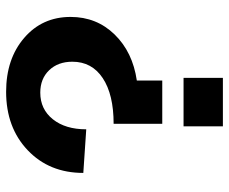

<svg xmlns="http://www.w3.org/2000/svg" viewBox="-81 -675 756 634"><g transform="rotate(-90 297.0 -358.0)"><path d="M205.1 -360.8Q301.8 -360.8 356 -396.7Q410.2 -432.6 410.2 -497.1Q410.2 -544.4 382.1 -573.7Q354 -603 308.1 -603Q253.4 -603 220.2 -561.5Q187 -520 187 -451.2L43 -460.9Q43 -573.2 117.9 -644.5Q192.9 -715.8 311 -715.8Q419.4 -715.8 488.8 -656.2Q558.1 -596.7 558.1 -502.9Q558.1 -417 500 -357.4Q441.9 -297.9 348.1 -284.2V-200.2H205.1ZM196.8 0V-129.9H356.9V0Z"/></g></svg>

Font: Uncut Sans
Style: Bold
Weight: 700
Designer: Kasper Nordkvist
Foundry: UNCUT.wtf
Version: Version 1.304;Glyphs 3.2 (3246)